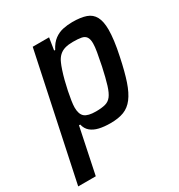

<svg xmlns="http://www.w3.org/2000/svg" viewBox="-195 -633 882 946"><g transform="rotate(-30 246.0 -160.0)"><path d="M-25 198 125 -510H218L207 -441H213Q230 -474 252.5 -490.5Q275 -507 301 -512.5Q327 -518 354 -518Q402 -518 432 -507.5Q462 -497 476.5 -470Q491 -443 491 -396Q491 -370 486.5 -334Q482 -298 472 -252Q456 -175 439 -125Q422 -75 399.5 -45.5Q377 -16 346 -4Q315 8 270 8Q233 8 205.5 1.5Q178 -5 160 -20Q142 -35 136 -61H129L75 198ZM236 -78Q268 -78 289 -83.5Q310 -89 323.5 -106.5Q337 -124 348 -159.5Q359 -195 372 -255Q381 -299 386 -328Q391 -357 391 -376Q391 -400 382.5 -412.5Q374 -425 356 -428.5Q338 -432 308 -432Q282 -432 263 -426.5Q244 -421 230 -408Q216 -395 207 -374Q201 -361 193.5 -338.5Q186 -316 179 -289Q172 -262 166.5 -235Q161 -208 157.5 -185Q154 -162 154 -147Q154 -109 172.5 -93.5Q191 -78 236 -78Z"/></g></svg>

Font: Saira SemiCondensed Medium
Style: Italic
Weight: 500
Width: 4
Italic angle: -12°
Designer: Hector Gatti with collaboration of the Omnibus-Type team
Foundry: Omnibus-Type
Version: Version 1.101